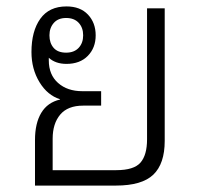

<svg xmlns="http://www.w3.org/2000/svg" viewBox="-20 -578 622 598"><path d="M89 0V-142Q89 -194 108.5 -226.5Q128 -259 167 -268V-269Q128 -281 103 -322Q78 -363 78 -416Q78 -481 105.5 -519.5Q133 -558 187 -558Q230 -558 254 -532.5Q278 -507 278 -468Q278 -429 253.5 -404Q229 -379 187 -379Q153 -379 132 -398Q132 -394 132 -390Q132 -345 161 -319.5Q190 -294 236 -294H295V-249H239Q191 -249 167.5 -221Q144 -193 144 -146V-48H342Q397 -48 417.5 -71.5Q438 -95 438 -144V-552H493V-139Q493 -68 457.5 -34Q422 0 341 0ZM186 -414Q211 -414 225 -429Q239 -444 239 -468Q239 -492 225 -507Q211 -522 186 -522Q161 -522 147.5 -506.5Q134 -491 134 -468Q134 -444 147 -429Q160 -414 186 -414Z"/></svg>

Font: Noto Sans Thai Looped Light
Style: Regular
Weight: 300
Designer: Sasikarn Vongin, Ben Mitchell
Foundry: The Fontpad Ltd
Version: Version 1.001; ttfautohint (v1.8.4.7-5d5b)